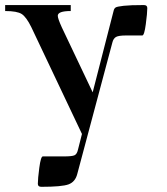

<svg xmlns="http://www.w3.org/2000/svg" viewBox="-30 -720 655 752"><path d="M-9.8 -676.8V-700.2H247.1V-676.8Q196.3 -676.8 196.3 -658.2Q196.3 -647.5 211.9 -613.3L333 -358.4L415 -677.7Q417 -686.5 422.4 -690.4Q427.7 -694.3 454.1 -697.3Q480.5 -700.2 533.2 -700.2Q546.9 -700.2 546.9 -688.5Q546.9 -668.9 541 -625Q535.2 -581.1 527.3 -581.1H463.9Q434.6 -581.1 424.3 -575.2Q414.1 -569.3 410.2 -553.7L272.5 -38.1Q264.6 -7.8 238.8 2Q212.9 11.7 131.8 11.7Q118.2 11.7 118.2 0Q118.2 -19.5 124 -63.5Q129.9 -107.4 137.7 -107.4H220.7Q252 -107.4 261.7 -111.8Q271.5 -116.2 275.4 -133.8L291 -195.3L92.8 -613.3Q73.2 -653.3 55.2 -665Q37.1 -676.8 -9.8 -676.8Z"/></svg>

Font: TriodPostnaja
Style: Medium
Weight: 500
Version: 20110805